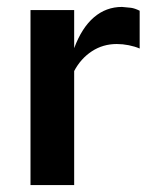

<svg xmlns="http://www.w3.org/2000/svg" viewBox="-20 -534 445 554"><path d="M68 0V-505H194V-395Q216 -454 251 -484Q286 -514 332 -514Q347 -513 358 -511.5Q369 -510 383 -503V-394Q369 -400 351.5 -403.5Q334 -407 317 -407Q277 -407 245 -386Q213 -365 194 -329V0Z"/></svg>

Font: Red Hat Text SemiBold
Style: Regular
Weight: 600
Designer: Pentagram, MCKL
Foundry: MCKL
Version: Version 1.030